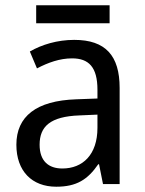

<svg xmlns="http://www.w3.org/2000/svg" viewBox="-20 -697 548 727"><path d="M395 -677H117V-609H395ZM261 -546C197 -546 138 -528 93 -502L120 -438C162 -460 206 -476 253 -476C316 -476 349 -443 349 -357V-324L269 -321C117 -316 42 -256 42 -149C42 -49 101 10 193 10C270 10 312 -17 352 -75H355L370 0H433V-364C433 -486 380 -546 261 -546ZM281 -260 349 -263V-213C349 -111 293 -59 216 -59C164 -59 130 -87 130 -149C130 -218 170 -256 281 -260Z"/></svg>

Font: Noto Sans Bengali SemiCondensed
Style: Regular
Weight: 400
Width: 4
Designer: Jelle Bosma - Monotype Design Team
Foundry: Monotype Imaging Inc.
Version: Version 2.003